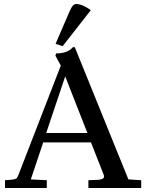

<svg xmlns="http://www.w3.org/2000/svg" viewBox="-20 -940 730 960"><path d="M5 0V-39L33 -41Q52 -43 59 -46Q66 -49 72 -65L284 -612L257 -662L261 -673Q293 -673 313.5 -682Q334 -691 344 -704H354L622 -43L686 -39V0H422V-39L472 -41Q486 -42 495 -47.5Q504 -53 497 -70L435 -228H196L134 -43L214 -39V0ZM211 -275H417L306 -558ZM293 -709 258 -721 327 -881Q336 -902 343.5 -911Q351 -920 362 -920Q379 -920 402 -908.5Q425 -897 434 -889Z"/></svg>

Font: Gulzar
Style: Regular
Weight: 400
Designer: Borna Izadpanah, Alice Savoie, Simon Cozens, Fiona Ross
Version: Version 1.000;[7b34f74]; ttfautohint (v1.8.4)